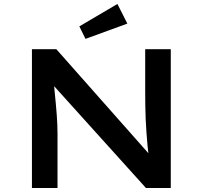

<svg xmlns="http://www.w3.org/2000/svg" viewBox="-20 -948 1022 968"><path d="M141 0V-700H264L748 -153L732 -149Q727 -180 724 -212Q721 -244 718.5 -278Q716 -312 714.5 -347Q713 -382 712.5 -417.5Q712 -453 712 -490V-700H841V0H716L230 -539L250 -546Q253 -511 256 -481.5Q259 -452 261.5 -424Q264 -396 266 -370.5Q268 -345 269 -320Q270 -295 270 -271V0ZM411 -752 380 -815 572 -928 622 -829Z"/></svg>

Font: Lexend Giga Medium
Style: Regular
Weight: 500
Designer: Bonnie Shaver-Troup, Thomas Jockin
Foundry: Lexend
Version: Version 1.007